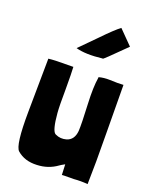

<svg xmlns="http://www.w3.org/2000/svg" viewBox="-141 -833 726 912"><g transform="rotate(20 222.0 -377.0)"><path d="M381 -684 380 -683Q274 -577 279 -587Q194 -577 145 -591Q157 -603 228 -675Q284 -733 312 -754ZM258 -39Q214 -7 157 -5Q96 -2 57 -36Q31 -58 33 -230L36 -498Q63 -502 161 -502Q163 -472 163 -390Q162 -306 165 -270Q172 -186 190 -173Q190 -173 192 -172Q193 -172 194 -171Q219 -159 248 -167Q285 -178 289 -225Q291 -261 286 -361Q282 -444 290 -493V-497Q315 -504 345 -503Q389 -501 414 -503L416 -257Q418 -106 415 -2Q380 -5 345 -2Q285 -2 285 -1Q286 9 283 -54Q263 -43 258 -39Z"/></g></svg>

Font: Londrina Solid
Style: Regular
Weight: 400
Designer: Marcelo Magalhaes
Foundry: Marcelo Magalh„es
Version: Version 1.001 2011